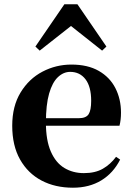

<svg xmlns="http://www.w3.org/2000/svg" viewBox="-20 -858 619 895"><path d="M320 17Q237 17 173.5 -16.5Q110 -50 73.5 -114.5Q37 -179 37 -272Q37 -363 76 -427Q115 -491 178 -524Q241 -557 313 -557Q389 -557 440.5 -527.5Q492 -498 518 -447Q544 -396 544 -333Q544 -299 537 -272H101V-307H347Q381 -307 393 -325.5Q405 -344 405 -388Q405 -454 378.5 -488.5Q352 -523 307 -523Q276 -523 250 -498.5Q224 -474 209 -422Q194 -370 194 -286Q194 -204 217 -151.5Q240 -99 280 -75Q320 -51 371 -51Q424 -51 459.5 -71.5Q495 -92 521 -127L540 -114Q508 -51 452 -17Q396 17 320 17ZM456 -622 269 -770H353L165 -622L145 -641L280 -838H341L476 -641Z"/></svg>

Font: Noto Serif SC ExtraLight ExtraBold
Style: Regular
Weight: 800
Version: Version 2.002-H1;hotconv 1.1.0;makeotfexe 2.6.0